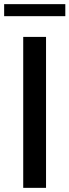

<svg xmlns="http://www.w3.org/2000/svg" viewBox="-32 -906 335 926"><path d="M190 -728H80V0H190ZM-12 -828H283V-886H-12Z"/></svg>

Font: Wafeq Medium
Style: Regular
Weight: 500
Designer: Rasmus Andersson & Azza Alameddine
Foundry: Google & TypeTogether
Version: Version 3.000;January 28, 2025;FontCreator 15.0.0.3014 64-bi